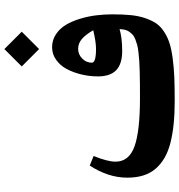

<svg xmlns="http://www.w3.org/2000/svg" viewBox="10 -818 835 896"><g transform="rotate(-90 428.0 -369.5)"><path d="M647.5 -767.1 728.5 -686 647.5 -605 566.4 -686ZM417.5 -134.3Q459 -134.3 484.6 -134.5Q510.3 -134.8 541.7 -135.5Q573.2 -136.2 591.8 -137.5Q610.4 -138.7 632.8 -141.4Q655.3 -144 667.5 -147.5Q679.7 -150.9 693.6 -156.2Q707.5 -161.6 714.6 -168.5Q721.7 -175.3 728.3 -184.3Q734.9 -193.4 737.5 -204.6Q740.2 -215.8 740.7 -229.5Q699.2 -217.3 638.7 -217.3Q578.1 -217.3 549.1 -245.1Q520 -272.9 520 -330.1Q520 -370.1 529.1 -407.7Q538.1 -445.3 554.4 -476.1Q570.8 -506.8 597.4 -525.6Q624 -544.4 655.8 -544.4Q689.5 -544.4 716.3 -526.6Q743.2 -508.8 760.3 -480.5Q777.3 -452.1 788.8 -414.3Q800.3 -376.5 804.9 -338.9Q809.6 -301.3 809.6 -262.7Q809.6 -213.9 805.9 -177.2Q802.2 -140.6 792 -110.4Q781.7 -80.1 767.8 -59.3Q753.9 -38.6 729.5 -22.5Q705.1 -6.3 677 2.9Q648.9 12.2 606.2 18.1Q563.5 23.9 517.1 25.9Q470.7 27.8 406.2 27.8Q346.2 27.8 298.1 22.9Q250 18.1 209.2 7.6Q168.5 -2.9 138.9 -20.3Q109.4 -37.6 88.6 -62Q67.9 -86.4 57.6 -119.1Q47.4 -151.9 47.4 -193.4Q47.4 -282.7 104 -368.7L148.4 -350.6Q122.1 -285.2 122.1 -248.5Q122.1 -185.5 193.1 -159.9Q264.2 -134.3 417.5 -134.3ZM584 -358.9Q584 -339.4 647.9 -339.4Q681.2 -339.4 735.4 -352.5Q713.9 -389.2 693.8 -406Q673.8 -422.9 648.4 -422.9Q623 -422.9 603.5 -404.1Q584 -385.3 584 -358.9Z"/></g></svg>

Font: Parastoo FD
Style: Bold-FD
Weight: 700
Foundry: Saber Rastikerdar (saber.rastikerdar@gmail.com)
Version: Version 2.0.1